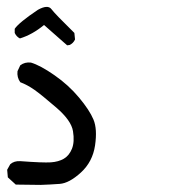

<svg xmlns="http://www.w3.org/2000/svg" viewBox="-31 -355 551 544"><path d="M84 168.9 13.7 168 -8.8 147.5 -10.7 126 -2 110.4Q8.8 100.6 26.4 101.6Q90.8 106.4 112.8 105Q134.8 103.5 149.9 94.7Q165 85.9 172.9 66.4Q180.7 46.9 175.8 16.6Q170.9 -13.7 128.4 -50.3Q85.9 -86.9 66.4 -100.6Q46.9 -114.3 26.4 -122.1Q16.6 -135.7 18.6 -153.3L26.4 -169.9Q39.1 -179.7 56.6 -177.7Q83 -169.9 123 -142.1Q163.1 -114.3 192.9 -78.6Q222.7 -43 233.9 -16.1Q245.1 10.7 238.3 57.1Q231.4 103.5 198.2 133.8Q165 164.1 138.2 166Q111.3 168 84 168.9ZM159.2 -226.6 93.8 -284.2Q60.5 -256.8 25.4 -246.1Q15.6 -251 10.7 -261.7V-273.4Q22.5 -291 76.2 -327.1Q104.5 -342.8 114.7 -329.1Q125 -315.4 179.7 -261.7L181.6 -243.2Q176.8 -232.4 166 -227.5Z"/></svg>

Font: JasonHandwriting2
Style: Regular
Weight: 400
Version: Version 1.05.10